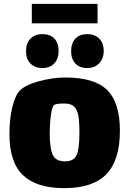

<svg xmlns="http://www.w3.org/2000/svg" viewBox="-20 -926 671 996"><path d="M29 -229Q29 -309 43.5 -369Q58 -429 80 -453Q107 -484 180 -504Q253 -524 318 -524Q471 -524 536.5 -458.5Q602 -393 602 -249Q602 -95 532 -22.5Q462 50 313 50Q170 50 99.5 -17Q29 -84 29 -229ZM392 -238Q392 -296 386 -327.5Q380 -359 363.5 -374Q347 -389 314 -389Q267 -389 259 -380Q250 -372 244 -328Q238 -284 238 -236Q238 -155 254 -122Q270 -89 317 -89Q363 -89 377.5 -121.5Q392 -154 392 -238ZM200 -573Q161 -573 138 -596.5Q115 -620 115 -660Q115 -702 138 -725.5Q161 -749 200 -749Q240 -749 262 -726Q284 -703 284 -662Q284 -621 261.5 -597Q239 -573 200 -573ZM432 -573Q393 -573 371 -596.5Q349 -620 349 -660Q349 -702 371 -725.5Q393 -749 432 -749Q471 -749 494.5 -726Q518 -703 518 -662Q518 -622 494.5 -597.5Q471 -573 432 -573ZM145 -906H486V-805H145Z"/></svg>

Font: Lalezar
Style: Regular
Weight: 400
Designer: Borna Izadpanah
Foundry: Borna Izadpanah
Version: Version 1.003;November 28, 2018;FontCreator 11.5.0.2421 64-b